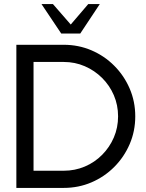

<svg xmlns="http://www.w3.org/2000/svg" viewBox="-20 -919 712 939"><path d="M60 0V-700H291.5Q364 -700 427.5 -672.8Q491 -645.5 539 -597.2Q587 -549 614.2 -485.8Q641.5 -422.5 641.5 -350Q641.5 -277.5 614.2 -214.2Q587 -151 539 -102.8Q491 -54.5 427.5 -27.2Q364 0 291.5 0ZM144 -84H291.5Q346.5 -84 394.8 -104.5Q443 -125 479.5 -161.8Q516 -198.5 536.8 -246.8Q557.5 -295 557.5 -350Q557.5 -405 536.8 -453.2Q516 -501.5 479.2 -538Q442.5 -574.5 394.5 -595.2Q346.5 -616 291.5 -616H144ZM279.5 -755 183 -899H239L326 -799L411.5 -899H468L372.5 -755Z"/></svg>

Font: Urbanist Medium
Style: Regular
Weight: 500
Designer: Corey Hu
Foundry: Corey Hu
Version: Version 1.321; ttfautohint (v1.8.4.7-5d5b)